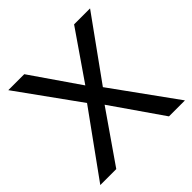

<svg xmlns="http://www.w3.org/2000/svg" viewBox="-169 -796 943 943"><g transform="rotate(-45 302.0 -324.5)"><path d="M596 0 357 -331 586 -649H475L302 -398L129 -649H18L247 -331L8 0H119L302 -264L485 0Z"/></g></svg>

Font: Gamestation Text
Style: Bold
Weight: 400
Designer: Jonas Hecksher
Foundry: Jonas Hecksher, Playtypeª, e-types AS
Version: Version 1.003